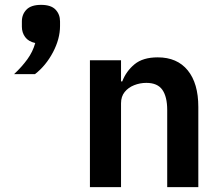

<svg xmlns="http://www.w3.org/2000/svg" viewBox="-20 -770 904 790"><path d="M149 -750Q190 -750 208.5 -730.5Q227 -711 227 -682V-663Q227 -610 198 -555Q169 -500 124 -465H38Q70 -495 92.5 -526Q115 -557 125 -593Q97 -599 83.5 -617.5Q70 -636 70 -660V-682Q70 -711 89 -730.5Q108 -750 149 -750ZM478 0H350V-522H478V-435H483Q499 -477 533.5 -505.5Q568 -534 629 -534Q709 -534 752.5 -480.5Q796 -427 796 -330V0H668V-317Q668 -372 648 -400.5Q628 -429 582 -429Q556 -429 532 -419.5Q508 -410 493 -391.5Q478 -373 478 -345Z"/></svg>

Font: IBM Plex Sans SemiBold
Style: Regular
Weight: 600
Designer: Mike Abbink, Paul van der Laan, Pieter van Rosmalen
Foundry: Bold Monday
Version: Version 3.201